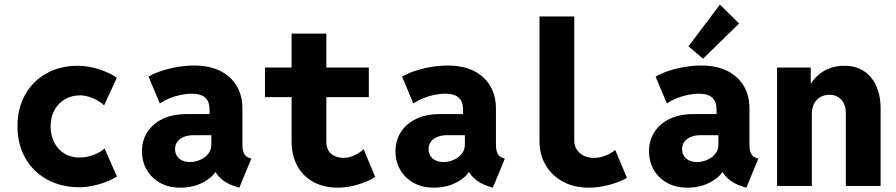

<svg xmlns="http://www.w3.org/2000/svg" viewBox="-20 -825 3978 852"><path d="M333 5.9Q251.5 5.9 189.2 -28.3Q127 -62.5 92.3 -123.5Q57.6 -184.6 57.6 -264.6Q57.6 -344.2 91.6 -404.8Q125.5 -465.3 186 -499.3Q246.6 -533.2 326.2 -533.2Q369.6 -533.2 417.7 -518.1Q465.8 -502.9 498.5 -480L441.9 -357.4Q421.4 -377 391.6 -389.4Q361.8 -401.9 335.9 -401.9Q297.4 -401.9 267.8 -384.5Q238.3 -367.2 221.4 -336.2Q204.6 -305.2 204.6 -264.6Q204.6 -223.6 220.9 -192.4Q237.3 -161.1 266.1 -143.6Q294.9 -126 333 -126Q363.8 -126 394.8 -137.5Q425.8 -148.9 443.8 -166.5L499 -41.5Q464.8 -20.5 419.2 -7.3Q373.5 5.9 333 5.9Z M780.3 7.8Q728.5 7.8 689.9 -13.9Q651.4 -35.6 630.6 -72.3Q609.9 -108.9 609.9 -154.3Q609.9 -201.2 633.5 -238.5Q657.2 -275.9 701.7 -297.4Q746.1 -318.8 808.6 -318.8H934.6V-225.1H838.9Q816.4 -225.1 797.9 -218.3Q779.3 -211.4 768.1 -197.5Q756.8 -183.6 756.8 -163.1Q756.8 -146.5 764.9 -133.5Q772.9 -120.6 787.8 -113.3Q802.7 -106 823.2 -106Q846.2 -106 867.9 -115.5Q889.6 -125 903.8 -142.3Q918 -159.7 918 -184.1V-248.5L909.7 -270V-342.3Q909.7 -357.4 905.3 -369.4Q900.9 -381.3 891.8 -390.4Q882.8 -399.4 867.9 -404.3Q853 -409.2 832 -409.2Q807.6 -409.2 781.5 -403.8Q755.4 -398.4 731.7 -388.4Q708 -378.4 689 -366.2L639.2 -484.9Q664.6 -500 698.5 -511Q732.4 -522 769.5 -528.1Q806.6 -534.2 841.3 -534.2Q910.2 -534.2 958 -510Q1005.9 -485.8 1030.8 -442.9Q1055.7 -399.9 1055.7 -344.2V-184.6Q1055.7 -159.2 1062.5 -144.8Q1069.3 -130.4 1084 -125L1095.2 -121.1L1042 7.8L1022.9 2Q983.4 -10.7 958.3 -34.4Q933.1 -58.1 927.2 -85.9L964.4 -61H896.5L941.4 -72.3Q927.2 -40.5 882.3 -16.4Q837.4 7.8 780.3 7.8Z M1478.5 7.8Q1418.9 7.8 1372.8 -16.4Q1326.7 -40.5 1300.3 -86.9Q1273.9 -133.3 1273.9 -199.7V-675.8H1428.2V-197.3Q1428.2 -160.6 1449.7 -142.6Q1471.2 -124.5 1503.9 -124.5Q1528.3 -124.5 1552.2 -135.5Q1576.2 -146.5 1593.8 -163.1L1645 -39.6Q1611.8 -19 1566.7 -5.6Q1521.5 7.8 1478.5 7.8ZM1155.8 -394V-525.4H1616.7V-394Z M1905.3 7.8Q1853.5 7.8 1814.9 -13.9Q1776.4 -35.6 1755.6 -72.3Q1734.9 -108.9 1734.9 -154.3Q1734.9 -201.2 1758.5 -238.5Q1782.2 -275.9 1826.7 -297.4Q1871.1 -318.8 1933.6 -318.8H2059.6V-225.1H1963.9Q1941.4 -225.1 1922.9 -218.3Q1904.3 -211.4 1893.1 -197.5Q1881.8 -183.6 1881.8 -163.1Q1881.8 -146.5 1889.9 -133.5Q1897.9 -120.6 1912.8 -113.3Q1927.7 -106 1948.2 -106Q1971.2 -106 1992.9 -115.5Q2014.6 -125 2028.8 -142.3Q2043 -159.7 2043 -184.1V-248.5L2034.7 -270V-342.3Q2034.7 -357.4 2030.3 -369.4Q2025.9 -381.3 2016.8 -390.4Q2007.8 -399.4 1992.9 -404.3Q1978 -409.2 1957 -409.2Q1932.6 -409.2 1906.5 -403.8Q1880.4 -398.4 1856.7 -388.4Q1833 -378.4 1814 -366.2L1764.2 -484.9Q1789.6 -500 1823.5 -511Q1857.4 -522 1894.5 -528.1Q1931.6 -534.2 1966.3 -534.2Q2035.2 -534.2 2083 -510Q2130.9 -485.8 2155.8 -442.9Q2180.7 -399.9 2180.7 -344.2V-184.6Q2180.7 -159.2 2187.5 -144.8Q2194.3 -130.4 2209 -125L2220.2 -121.1L2167 7.8L2147.9 2Q2108.4 -10.7 2083.3 -34.4Q2058.1 -58.1 2052.2 -85.9L2089.4 -61H2021.5L2066.4 -72.3Q2052.2 -40.5 2007.3 -16.4Q1962.4 7.8 1905.3 7.8Z M2592.3 7.8Q2527.8 7.8 2478.8 -18.6Q2429.7 -44.9 2401.9 -91.6Q2374 -138.2 2374 -199.7V-752H2528.3V-201.7Q2528.3 -167.5 2552.7 -146Q2577.1 -124.5 2615.7 -124.5Q2640.1 -124.5 2665.3 -133.8Q2690.4 -143.1 2710 -159.7L2762.2 -35.6Q2727.5 -16.1 2681.4 -4.2Q2635.3 7.8 2592.3 7.8Z M3030.3 7.8Q2978.5 7.8 2939.9 -13.9Q2901.4 -35.6 2880.6 -72.3Q2859.9 -108.9 2859.9 -154.3Q2859.9 -201.2 2883.5 -238.5Q2907.2 -275.9 2951.7 -297.4Q2996.1 -318.8 3058.6 -318.8H3184.6V-225.1H3088.9Q3066.4 -225.1 3047.9 -218.3Q3029.3 -211.4 3018.1 -197.5Q3006.8 -183.6 3006.8 -163.1Q3006.8 -146.5 3014.9 -133.5Q3022.9 -120.6 3037.8 -113.3Q3052.7 -106 3073.2 -106Q3096.2 -106 3117.9 -115.5Q3139.6 -125 3153.8 -142.3Q3168 -159.7 3168 -184.1V-248.5L3159.7 -270V-342.3Q3159.7 -357.4 3155.3 -369.4Q3150.9 -381.3 3141.8 -390.4Q3132.8 -399.4 3117.9 -404.3Q3103 -409.2 3082 -409.2Q3057.6 -409.2 3031.5 -403.8Q3005.4 -398.4 2981.7 -388.4Q2958 -378.4 2939 -366.2L2889.2 -484.9Q2914.6 -500 2948.5 -511Q2982.4 -522 3019.5 -528.1Q3056.6 -534.2 3091.3 -534.2Q3160.2 -534.2 3208 -510Q3255.9 -485.8 3280.8 -442.9Q3305.7 -399.9 3305.7 -344.2V-184.6Q3305.7 -159.2 3312.5 -144.8Q3319.3 -130.4 3334 -125L3345.2 -121.1L3292 7.8L3272.9 2Q3233.4 -10.7 3208.3 -34.4Q3183.1 -58.1 3177.2 -85.9L3214.4 -61H3146.5L3191.4 -72.3Q3177.2 -40.5 3132.3 -16.4Q3087.4 7.8 3030.3 7.8ZM3099.6 -564.5 3035.2 -619.6 3174.8 -804.7 3259.8 -720.7Z M3428.2 0V-525.4H3577.6V-456.5H3599.6L3558.6 -401.9Q3569.3 -458 3615.5 -495.6Q3661.6 -533.2 3727.1 -533.2Q3802.2 -533.2 3845 -481.4Q3887.7 -429.7 3887.7 -343.3V0H3733.4V-322.3Q3733.4 -359.9 3713.6 -382.1Q3693.8 -404.3 3660.2 -404.3Q3637.7 -404.3 3620.1 -394Q3602.5 -383.8 3592.5 -365Q3582.5 -346.2 3582.5 -320.8V0Z"/></svg>

Font: Reddit Mono ExtraBold
Style: Regular
Weight: 800
Monospace: yes
Designer: Stephen Hutchings
Foundry: Reddit
Version: Version 1.014